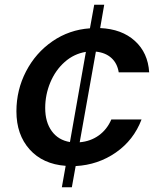

<svg xmlns="http://www.w3.org/2000/svg" viewBox="-20 -687 680 807"><path d="M315 -89Q361 -93 395.5 -118Q430 -143 448 -185H575Q542 -98 467 -46Q392 6 298 11L282 100H240L256 10Q160 3 104.5 -59Q49 -121 49 -219Q49 -309 89.5 -387Q130 -465 200.5 -513.5Q271 -562 358 -568L376 -667H418L401 -569Q492 -565 547 -515Q602 -465 607 -383H479Q473 -421 448 -443.5Q423 -466 383 -470ZM274 -90 341 -469Q291 -461 252 -426.5Q213 -392 191.5 -340.5Q170 -289 170 -233Q170 -174 197.5 -136Q225 -98 274 -90Z"/></svg>

Font: Open Sauce One SemiBold Italic
Style: Regular
Weight: 600
Italic angle: -10°
Designer: Alfredo Marco Pradil
Foundry: Creative Sauce Fz LLC
Version: Version 1.477